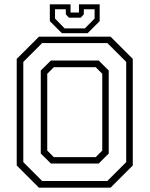

<svg xmlns="http://www.w3.org/2000/svg" viewBox="-20 -870 693 890"><path d="M160.5 0 57.5 -103V-597L160.5 -700H492.5L595.5 -597V-103L492.5 0ZM229.5 -141.5H423.5L454 -172V-528L423.5 -558.5H229.5L199 -528V-172ZM175.5 -31H477.5L565 -118.5V-583L477.5 -670.5H175.5L88 -583V-118.5ZM216 -112 169 -158.5V-543L216 -589.5H437.5L484 -543V-158.5L437.5 -112ZM267 -716 211 -772V-850H307V-812H346V-850H442V-772L386 -716ZM279.5 -738.5H373.5L418.5 -784V-827H368.5V-803.5L354 -788H299.5L285 -803.5V-827H235V-784Z"/></svg>

Font: Tourney Thin Light
Style: Regular
Weight: 300
Version: Version 1.015